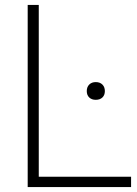

<svg xmlns="http://www.w3.org/2000/svg" viewBox="-20 -760 558 780"><path d="M92.5 0V-740H137.5V-42H512.5V0ZM369 -354.5Q352.5 -354.5 342.5 -364Q332.5 -373.5 332.5 -390Q332.5 -406.5 342.5 -416.5Q352.5 -426.5 369 -426.5Q386 -426.5 396 -416.5Q406 -406.5 406 -390Q406 -373.5 396 -364Q386 -354.5 369 -354.5Z"/></svg>

Font: Encode Sans XLt
Style: Regular
Weight: 200
Designer: Multiple Designers
Foundry: Impallari Type
Version: Version 3.002; ttfautohint (v1.8.3) -l 8 -r 50 -G 200 -x 14 